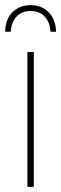

<svg xmlns="http://www.w3.org/2000/svg" viewBox="-36 -730 239 750"><path d="M96 0H71V-527H96ZM83 -710Q127 -710 154.5 -681.5Q182 -653 183 -606H161Q160 -641 139.5 -664Q119 -687 84 -687Q49 -687 28.5 -665Q8 -643 6 -606H-16Q-14 -658 14.5 -684Q43 -710 83 -710Z"/></svg>

Font: Noto Sans ExtraCondensed Thin
Style: Regular
Weight: 100
Width: 2
Designer: Monotype Design Team
Foundry: Monotype Imaging Inc.
Version: Version 2.013; ttfautohint (v1.8.4.7-5d5b)